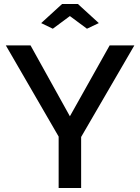

<svg xmlns="http://www.w3.org/2000/svg" viewBox="-20 -936 697 956"><path d="M185 -821 243 -793 328 -856 413 -793 472 -821 368 -916H289ZM132 -710H9L272 -256V0H384V-254L649 -710H526L328 -357Z"/></svg>

Font: FIGSv2-sans-serif SemiBold
Style: Regular
Weight: 600
Designer: Matt McInerney, Pablo Impallari, Rodrigo Fuenzalida,Mirko Velimirovic
Foundry: Matt McInerney, Pablo Impallari, Rodrigo Fuenzalida
Version: Version 4.021;hotconv 1.0.109;makeotfexe 2.5.65596